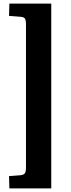

<svg xmlns="http://www.w3.org/2000/svg" viewBox="-20 -832 394 1064"><path d="M32 212 30 144 94 139Q112 137 118 128Q124 119 124 96V-697Q124 -720 118 -729Q112 -738 94 -739L30 -744L32 -812H264V212Z"/></svg>

Font: Literata 18pt
Style: Bold
Weight: 700
Designer: Latin by Veronika Burian and Jose Scaglione. Greek by Irene Vlachou. Cyrillic by Vera Evstafieva.
Foundry: TypeTogether
Version: Version 3.103;gftools[0.9.29]